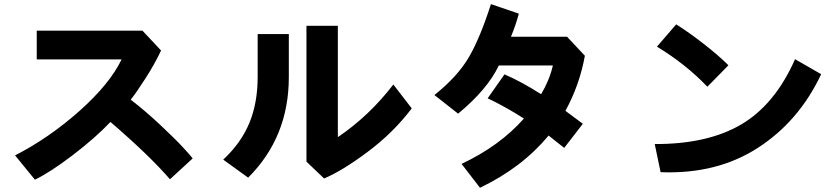

<svg xmlns="http://www.w3.org/2000/svg" viewBox="-20 -848 4040 926"><path d="M52.7 -98.6Q216.8 -182.6 363.3 -313Q509.8 -443.4 566.4 -561.5H157.2V-700.2H667L756.8 -604.5Q726.6 -540 682.1 -470.7Q637.7 -401.4 610.4 -367.2Q680.7 -313.5 753.4 -245.1Q826.2 -176.8 861.3 -138.7Q896.5 -100.6 909.2 -84L799.8 16.6Q700.2 -98.6 512.7 -259.8Q439.5 -182.6 330.6 -99.6Q221.7 -16.6 148.4 18.6Z M1056.6 -78.1Q1142.6 -158.2 1182.6 -254.9Q1222.7 -351.6 1222.7 -476.6V-683.6H1373V-476.6Q1373 -186.5 1176.8 8.8ZM1458 -68.4V-723.6H1609.4V-186.5Q1761.7 -290 1877 -440.4L1965.8 -325.2Q1877 -208 1753.4 -115.7Q1629.9 -23.4 1543 12.7Z M2332 -374 2413.1 -489.3Q2493.2 -455.1 2589.8 -393.6Q2629.9 -460.9 2646.5 -532.2H2385.7Q2332 -418 2189.5 -299.8L2075.2 -389.6Q2187.5 -479.5 2241.7 -572.8Q2295.9 -666 2347.7 -828.1L2482.4 -782.2Q2466.8 -724.6 2444.3 -670.9H2714.8L2800.8 -579.1Q2775.4 -438.5 2707 -313.5Q2709 -312.5 2749 -282.2Q2789.1 -252 2791 -251L2701.2 -134.8Q2699.2 -135.7 2663.1 -164.6Q2627 -193.4 2626 -194.3Q2497.1 -39.1 2294.9 57.6L2206.1 -57.6Q2390.6 -144.5 2506.8 -276.4Q2419.9 -332 2332 -374Z M3148.4 -623 3241.2 -730.5Q3300.8 -693.4 3373.5 -636.7Q3446.3 -580.1 3493.2 -533.2L3391.6 -429.7Q3288.1 -538.1 3148.4 -623ZM3137.7 -153.3Q3392.6 -152.3 3555.2 -248Q3717.8 -343.8 3814.5 -562.5L3940.4 -490.2Q3834 -263.7 3635.7 -135.3Q3437.5 -6.8 3166 -17.6Z"/></svg>

Font: Gothic A1 Black
Style: Regular
Weight: 900
Version: Version 2.50